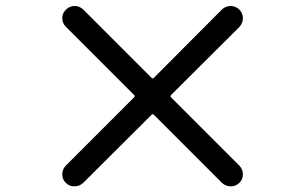

<svg xmlns="http://www.w3.org/2000/svg" viewBox="-20 -706 1040 655"><path d="M796.9 -140.6Q808.6 -127.9 808.6 -111.3Q808.6 -93.8 796.4 -82Q784.2 -70.3 767.6 -70.3Q750 -70.3 737.3 -82L505.9 -313.5Q501 -319.3 496.1 -313.5L263.7 -82Q251 -70.3 233.4 -70.3Q216.8 -70.3 204.6 -82Q192.4 -93.8 192.4 -111.3Q192.4 -127.9 204.1 -140.6L436.5 -373Q442.4 -377.9 436.5 -382.8L205.1 -614.3Q192.4 -627 192.4 -643.6Q192.4 -661.1 205.1 -673.3Q217.8 -685.5 234.4 -685.5Q252 -685.5 264.6 -672.9L496.1 -441.4Q501 -435.5 505.9 -441.4L737.3 -673.8Q750 -685.5 767.1 -685.5Q784.2 -685.5 796.4 -673.3Q808.6 -661.1 808.6 -644Q808.6 -627 796.9 -614.3L564.5 -382.8Q558.6 -377.9 564.5 -373Z"/></svg>

Font: Gen Jyuu Gothic P Medium
Style: Regular
Weight: 500
Designer: [Source Han Sans]
Ryoko NISHIZUKA  (kana & ideographs); Paul D. Hunt (Latin, Greek & Cyrillic); Wenlong ZHANG  (bopomofo
Version: Version 1.002.20150607